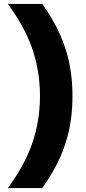

<svg xmlns="http://www.w3.org/2000/svg" viewBox="-20 -819 442 983"><path d="M351 -327C351 -496 309 -642 196 -799H20C117 -667 167 -547 181 -403C186 -353 186 -302 181 -252C167 -108 117 12 20 144H196C309 -13 351 -158 351 -327Z"/></svg>

Font: Kreadon Extra Bold
Style: Regular
Weight: 800
Designer: kohakuno
Foundry: StudioGnu
Version: Version 1.000;Glyphs 3.1.2 (3151)